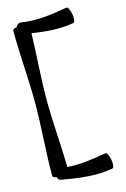

<svg xmlns="http://www.w3.org/2000/svg" viewBox="-134 -905 670 1019"><g transform="rotate(-15 201.5 -396.0)"><path d="M75 31C167 47 262 61 354 44C362 43 365 22 361 -2C356 -27 347 -46 339 -44C268 -32 196 -20 125 -26C123 -151 111 -275 111 -400C111 -520 122 -640 125 -761C201 -749 278 -742 354 -756C362 -757 365 -778 361 -802C356 -827 347 -846 339 -844C255 -830 170 -816 85 -831C74 -833 63 -825 57 -812C44 -810 35 -805 35 -800C35 -667 48 -533 48 -400C48 -267 35 -133 35 0C35 5 43 9 56 12C59 22 65 29 75 31Z"/></g></svg>

Font: Nupuram
Style: Regular
Weight: 400
Designer: Santhosh Thottingal (santhosh.thottingal@gmail.com)
Foundry: SMC
Version: Version 1.000